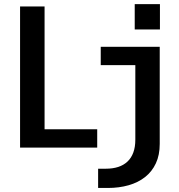

<svg xmlns="http://www.w3.org/2000/svg" viewBox="-20 -732 890 952"><path d="M79.5 0V-700H201V-91H462V0ZM466.5 200V104.5H505Q539 104.5 566 95.8Q593 87 612 69.2Q631 51.5 641 24.2Q651 -3 651 -39.5V-409H479.5V-500H772V-18.5Q772 36.5 753 77.5Q734 118.5 699.5 145.8Q665 173 617.8 186.5Q570.5 200 514.5 200ZM648 -711.5H773V-586H648Z"/></svg>

Font: Trispace Thin Medium
Style: Regular
Weight: 500
Version: Version 1.210